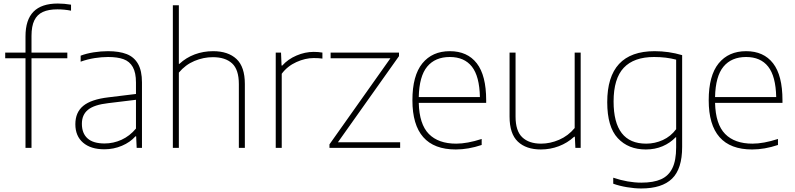

<svg xmlns="http://www.w3.org/2000/svg" viewBox="-20 -838 4503 1088"><path d="M158.5 -634.5V-540H361.5V-508H158.5V0H124.5V-508H9.5V-540H124.5V-632Q124.5 -726 170 -772Q215.5 -818 307.5 -818Q343.5 -818 382.5 -811.5V-777.5Q344.5 -785 305.5 -785Q255 -785 222.8 -770.2Q190.5 -755.5 174.5 -722.5Q158.5 -689.5 158.5 -634.5Z M784.5 -371V0H754.5L751.5 -65.5H747.5Q718 -32 671 -12Q624 8 571.5 8Q494.5 8 450.8 -29.5Q407 -67 407 -134Q407 -201.5 451.8 -238.2Q496.5 -275 594.5 -286.5L750.5 -305.5V-370.5Q750.5 -426.5 732.5 -458.2Q714.5 -490 680.2 -502.5Q646 -515 592.5 -515Q556.5 -515 516.2 -508.8Q476 -502.5 437 -488.5V-522.5Q469.5 -535 510.8 -541.5Q552 -548 592 -548Q655.5 -548 697.8 -531.5Q740 -515 762.2 -476Q784.5 -437 784.5 -371ZM750.5 -109.5V-272.5L593.5 -253.5Q514 -244.5 479 -216.2Q444 -188 444 -136.5Q444 -82.5 476 -53.8Q508 -25 572.5 -25Q622.5 -25 668.8 -46Q715 -67 750.5 -109.5Z M959.5 -808H993.5V-476H996.5Q1034.5 -511.5 1083.5 -529.8Q1132.5 -548 1187.5 -548Q1272.5 -548 1320 -503.8Q1367.5 -459.5 1367.5 -362V0H1333.5V-361.5Q1333.5 -443.5 1295.2 -478.8Q1257 -514 1186 -514Q1133 -514 1081.8 -492.5Q1030.5 -471 993.5 -426.5V0H959.5Z M1542.5 -540H1572.5L1575.5 -466.5H1579.5Q1611.5 -502.5 1660 -523.2Q1708.5 -544 1757.5 -544Q1784.5 -544 1807 -540V-506Q1788 -509 1757.5 -509Q1710 -509 1659.5 -486.2Q1609 -463.5 1576.5 -420V0H1542.5Z M1895 -32H2247.5V0H1847V-20L2192.5 -508H1853.5V-540H2241V-520Z M2735 -255H2353Q2356 -134 2410 -79Q2464 -24 2565 -24Q2627.5 -24 2709.5 -50.5V-16.5Q2633.5 9 2563 9Q2317 9 2317 -270Q2317 -409.5 2373.2 -478.8Q2429.5 -548 2529 -548Q2628.5 -548 2681.8 -479.2Q2735 -410.5 2735 -270ZM2353 -288H2699.5Q2697 -406 2654 -460.5Q2611 -515 2529 -515Q2446 -515 2400.8 -460.5Q2355.5 -406 2353 -288Z M2867.5 -177.5V-540H2901.5V-177.5Q2901.5 -96 2939.5 -60Q2977.5 -24 3046 -24Q3097.5 -24 3148.5 -46Q3199.5 -68 3236.5 -112.5V-540H3270.5V0H3240.5L3237.5 -63H3233.5Q3195.5 -28 3146.8 -9.5Q3098 9 3045 9Q2961.5 9 2914.5 -35.5Q2867.5 -80 2867.5 -177.5Z M3455 203V169Q3538.5 197 3614.5 197Q3683 197 3726 177.8Q3769 158.5 3790.2 114.8Q3811.5 71 3811.5 -2.5V-60H3808.5Q3778 -28 3735 -9.5Q3692 9 3639.5 9Q3540.5 9 3480.8 -55Q3421 -119 3421 -259Q3421 -548 3689.5 -548Q3769.5 -548 3845.5 -525.5V-5.5Q3845.5 119 3788.2 174.5Q3731 230 3613.5 230Q3576.5 230 3533 222.8Q3489.5 215.5 3455 203ZM3811.5 -106V-500Q3755 -515 3686.5 -515Q3572 -515 3514.5 -453.8Q3457 -392.5 3457 -263Q3457 -24 3641.5 -24Q3691 -24 3736 -44.5Q3781 -65 3811.5 -106Z M4414 -255H4032Q4035 -134 4089 -79Q4143 -24 4244 -24Q4306.5 -24 4388.5 -50.5V-16.5Q4312.5 9 4242 9Q3996 9 3996 -270Q3996 -409.5 4052.2 -478.8Q4108.5 -548 4208 -548Q4307.5 -548 4360.8 -479.2Q4414 -410.5 4414 -270ZM4032 -288H4378.5Q4376 -406 4333 -460.5Q4290 -515 4208 -515Q4125 -515 4079.8 -460.5Q4034.5 -406 4032 -288Z"/></svg>

Font: Encode Sans Semi Expanded Thin
Style: Regular
Weight: 250
Width: 6
Designer: Multiple Designers
Foundry: Impallari Type
Version: Version 2.000